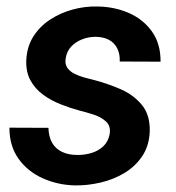

<svg xmlns="http://www.w3.org/2000/svg" viewBox="-20 -558 539 588"><path d="M315.9 -147.5Q319.8 -172.4 304.2 -186.3Q288.6 -200.2 265.4 -207.5Q242.2 -214.8 224.1 -219.2Q194.8 -227.1 165.3 -238.8Q135.7 -250.5 111.6 -268.3Q87.4 -286.1 73.2 -312Q59.1 -337.9 60.5 -373.5Q62.5 -415.5 82.3 -446.5Q102.1 -477.5 133.5 -498Q165 -518.6 202.6 -528.8Q240.2 -539.1 277.8 -538.1Q329.6 -537.6 373.8 -518.6Q418 -499.5 445.1 -461.9Q472.2 -424.3 471.7 -369.1L346.7 -369.6Q347.7 -392.6 339.1 -409.7Q330.6 -426.8 314 -435.8Q297.4 -444.8 272.9 -445.3Q252.4 -445.3 232.7 -438Q212.9 -430.7 198.7 -416Q184.6 -401.4 181.2 -379.4Q178.2 -361.8 186.3 -350.3Q194.3 -338.9 208.3 -332Q222.2 -325.2 237.8 -320.8Q253.4 -316.4 266.1 -313.5Q308.1 -302.7 348.6 -285.2Q389.2 -267.6 414.8 -236.3Q440.4 -205.1 438.5 -153.8Q436.5 -110.4 415 -78.9Q393.6 -47.4 360.1 -27.6Q326.7 -7.8 287.4 1.2Q248 10.3 210.4 9.8Q157.7 8.8 111.6 -11.7Q65.4 -32.2 37.1 -71.3Q8.8 -110.4 8.8 -167L128.4 -166.5Q128.9 -139.6 139.4 -121.1Q149.9 -102.5 169.7 -93Q189.5 -83.5 215.8 -83.5Q237.3 -83 258.8 -89.1Q280.3 -95.2 295.9 -109.6Q311.5 -124 315.9 -147.5Z"/></svg>

Font: Roboto SemiBold
Style: Italic
Weight: 600
Designer: Christian Robertson
Foundry: Google
Version: Version 3.009; 2024